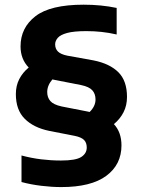

<svg xmlns="http://www.w3.org/2000/svg" viewBox="-20 -768 594 799"><path d="M235 10.5Q195 10.5 151.8 5.2Q108.5 0 69.5 -10.5V-121Q110.5 -110 151.5 -105Q192.5 -100 233.5 -100Q295.5 -100 318.2 -114.8Q341 -129.5 341 -154Q341 -174.5 329.5 -185.8Q318 -197 291.5 -202.5L184 -223.5Q119.5 -237 82.8 -273.8Q46 -310.5 46 -376.5Q46 -411 60 -438.5Q74 -466 99.5 -487Q65.5 -522 65.5 -575Q65.5 -652.5 127.5 -700.5Q189.5 -748.5 328 -748.5Q401.5 -748.5 465.5 -735V-624.5Q433 -632 402.2 -635.2Q371.5 -638.5 339.5 -638.5Q287.5 -638.5 259.2 -630.8Q231 -623 220.2 -610.2Q209.5 -597.5 209.5 -583.5Q209.5 -565 221.2 -553.5Q233 -542 259.5 -536.5L370 -516.5Q437 -503 472.8 -467.2Q508.5 -431.5 508.5 -364.5Q508.5 -329 494 -300.8Q479.5 -272.5 454 -251.5Q485.5 -217.5 485.5 -163Q485.5 -83 422.2 -36.2Q359 10.5 235 10.5ZM344 -304Q348.5 -303 353 -302Q377.5 -326 377.5 -354Q377.5 -377.5 364.2 -392.2Q351 -407 317.5 -414L210 -435Q204 -436.5 198 -437.5Q176.5 -412.5 176.5 -385Q176.5 -362.5 189.5 -347.5Q202.5 -332.5 236.5 -325Z"/></svg>

Font: Encode Sans
Style: Bold
Weight: 700
Designer: Multiple Designers
Foundry: Impallari Type
Version: Version 3.002; ttfautohint (v1.8.3) -l 8 -r 50 -G 200 -x 14 